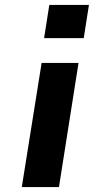

<svg xmlns="http://www.w3.org/2000/svg" viewBox="-20 -755 404 775"><path d="M158 -601 179 -735H339L318 -601ZM68 0 148 -501H297L218 0Z"/></svg>

Font: Nunito Sans 7pt Expanded
Style: Bold Italic
Weight: 700
Width: 7
Italic angle: -9°
Designer: Vernon Adams
Foundry: Vernon Adams
Version: Version 3.101;gftools[0.9.27]